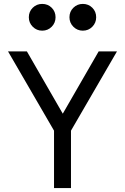

<svg xmlns="http://www.w3.org/2000/svg" viewBox="-20 -963 640 983"><path d="M256.6 0H343.4V-294L579 -700H485.2L301.4 -381L117.6 -700H21L256.6 -294ZM127.6 -874.6Q127.6 -846.2 147.6 -826.1Q167.6 -806 196 -806Q225 -806 244.7 -826.1Q264.4 -846.2 264.4 -874.6Q264.4 -903.6 244.7 -923.3Q225 -943 196 -943Q167.6 -943 147.6 -923.3Q127.6 -903.6 127.6 -874.6ZM335.6 -874.6Q335.6 -846.2 355.6 -826.1Q375.6 -806 404 -806Q433 -806 452.7 -826.1Q472.4 -846.2 472.4 -874.6Q472.4 -903.6 452.7 -923.3Q433 -943 404 -943Q375.6 -943 355.6 -923.3Q335.6 -903.6 335.6 -874.6Z"/></svg>

Font: CommitMonoV143 ExtLt
Style: Regular
Weight: 200
Monospace: yes
Designer: Eigil Nikolajsen
Foundry: Eigil Nikolajsen
Version: Version 1.143